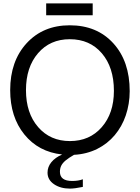

<svg xmlns="http://www.w3.org/2000/svg" viewBox="-20 -890 824 1131"><path d="M392 221Q336 221 298 195Q260 169 260 127Q260 93 282.5 65.5Q305 38 346 20Q207 5 123.5 -98Q40 -201 40 -359Q40 -530 137 -635.5Q234 -741 391 -741Q551 -741 647.5 -635Q744 -529 744 -353Q744 -315 738 -279Q732 -243 721 -210.5Q710 -178 693.5 -148.5Q677 -119 656 -94Q635 -69 609 -48.5Q583 -28 553 -13Q523 2 488.5 11Q454 20 416 22Q383 41 365.5 56Q348 71 340.5 86.5Q333 102 333 122Q333 176 405 176Q442 176 468 166V211Q420 221 392 221ZM391 -659Q275 -659 204 -576.5Q133 -494 133 -359Q133 -224 204.5 -141.5Q276 -59 392 -59Q508 -59 579.5 -141Q651 -223 651 -355Q651 -493 580 -576Q509 -659 391 -659ZM526 -870V-800H252V-870Z"/></svg>

Font: ColatingCofangSans
Style: Regular
Weight: 400
Foundry: GNU
Version: Version 412.227;June 27, 2022;FontCreator 11.0.0.2412 32-bit